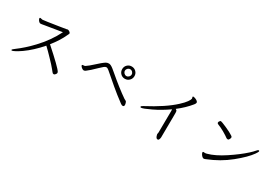

<svg xmlns="http://www.w3.org/2000/svg" viewBox="45 -1700 3911 2734"><g transform="rotate(30 2000.0 -333.0)"><path d="M669 -658Q684 -658 701.5 -645.5Q719 -633 719 -621.5Q719 -610 713 -604L707 -591Q653 -471 555 -350Q818 -116 846 -66Q851 -57 851 -47Q851 -37 838 -21.5Q825 -6 815 -6Q805 -6 799 -9Q793 -12 757 -57.5Q721 -103 646 -180Q577 -253 520 -306Q395 -163 270 -75Q215 -37 178 -18Q141 1 130.5 1Q120 1 120 -7.5Q120 -16 158 -44Q277 -132 389 -251Q541 -412 629 -590Q589 -584 538 -575.5Q487 -567 438 -559Q389 -551 354.5 -545.5Q320 -540 311.5 -538Q303 -536 290.5 -536Q278 -536 265.5 -547.5Q253 -559 246 -573Q239 -587 239 -596Q239 -605 250 -606H251L283 -599H291Q305 -599 365.5 -608.5Q426 -618 536.5 -634.5Q647 -651 650.5 -653Q654 -655 669 -658Z M1096 -317Q1096 -328 1117 -328H1124Q1137 -328 1148 -335Q1198 -370 1241 -410.5Q1284 -451 1319 -479.5Q1354 -508 1374 -520Q1394 -532 1421.5 -532Q1449 -532 1494 -497Q1512 -483 1547 -453Q1725 -301 1863 -206Q1871 -201 1879.5 -197.5Q1888 -194 1894 -189Q1900 -184 1906 -166Q1912 -148 1912 -133Q1912 -107 1887 -107Q1875 -107 1855 -121Q1735 -210 1649 -283.5Q1563 -357 1522.5 -392Q1482 -427 1457.5 -447.5Q1433 -468 1416 -468Q1399 -468 1377.5 -450.5Q1356 -433 1324 -402Q1236 -315 1184 -277Q1168 -267 1156 -267Q1144 -267 1129.5 -276.5Q1115 -286 1105.5 -298Q1096 -310 1096 -317ZM1667 -557.5Q1667 -535 1683.5 -518Q1700 -501 1722.5 -501Q1745 -501 1761.5 -518Q1778 -535 1778 -557.5Q1778 -580 1761.5 -596.5Q1745 -613 1722.5 -613Q1700 -613 1683.5 -596.5Q1667 -580 1667 -557.5ZM1722.5 -658Q1765 -658 1794.5 -629Q1824 -600 1824 -557.5Q1824 -515 1794.5 -485.5Q1765 -456 1722.5 -456Q1680 -456 1651 -485.5Q1622 -515 1622 -557.5Q1622 -600 1651 -629Q1680 -658 1722.5 -658Z M2517 -7 2522 -36V-68L2525 -368V-408Q2525 -412 2523 -416Q2404 -332 2281.5 -273.5Q2159 -215 2130 -215Q2116 -215 2116 -223Q2116 -237 2145 -251Q2431 -402 2576 -537Q2638 -594 2664.5 -632.5Q2691 -671 2693 -688V-691Q2693 -699 2690 -704Q2687 -709 2687 -714Q2687 -725 2701 -725Q2709 -725 2728 -718Q2780 -697 2780 -672Q2780 -659 2762 -636Q2681 -536 2566 -448Q2586 -437 2589 -427Q2592 -417 2592 -400V-354L2589 -30V4Q2589 21 2582 38Q2575 59 2559 59Q2543 59 2534 44.5Q2525 30 2521.5 14.5Q2518 -1 2517 -4Z M3217 -114 3239 -112Q3253 -112 3270 -117Q3389 -149 3538.5 -248Q3688 -347 3788 -438Q3831 -477 3851.5 -502.5Q3872 -528 3884 -528Q3896 -528 3896 -519Q3896 -505 3868 -465Q3803 -372 3647 -245.5Q3491 -119 3295 -42Q3276 -33 3263.5 -33Q3251 -33 3237 -46Q3223 -59 3213.5 -75.5Q3204 -92 3204 -103Q3204 -114 3217 -114ZM3188 -598Q3199 -618 3212 -618Q3225 -618 3310.5 -580.5Q3396 -543 3440 -513Q3456 -503 3456 -491Q3456 -479 3446.5 -460.5Q3437 -442 3423 -442Q3409 -442 3398 -450Q3373 -470 3308 -508Q3241 -545 3203 -558Q3183 -566 3183 -579Q3183 -592 3188 -598Z"/></g></svg>

Font: LXGW WenKai Mono Lite
Style: Regular
Weight: 400
Monospace: yes
Designer: LXGW / Fontworks Inc.
Foundry: LXGW / Fontworks Inc.
Version: Version 1.520; June 14, 2025